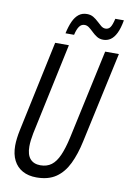

<svg xmlns="http://www.w3.org/2000/svg" viewBox="-98 -955 688 1023"><g transform="rotate(10 246.0 -443.5)"><path d="M173.3 9.8Q129.4 9.8 97.9 -7.6Q66.4 -24.9 49.6 -57.9Q32.7 -90.8 32.7 -137.7Q32.7 -155.8 35.4 -177.7Q38.1 -199.7 43 -222.7L147.5 -713.9H221.7L116.2 -218.8Q112.3 -199.2 110.1 -180.7Q107.9 -162.1 107.9 -146.5Q107.9 -101.6 127.4 -79.6Q147 -57.6 182.6 -57.6Q218.3 -57.6 242.4 -75.9Q266.6 -94.2 283.4 -132.6Q300.3 -170.9 313.5 -230.5L418 -713.9H492.2L385.7 -223.1Q370.6 -151.9 345.2 -99.4Q319.8 -46.9 278.6 -18.6Q237.3 9.8 173.3 9.8ZM192.9 -773.4Q201.2 -812 213.6 -839.1Q226.1 -866.2 244.4 -880.4Q262.7 -894.5 288.1 -894.5Q308.6 -894.5 323.5 -885.5Q338.4 -876.5 350.6 -864.7Q362.8 -853 374 -844Q385.3 -835 397.9 -835Q414.1 -835 423.6 -848.1Q433.1 -861.3 440.9 -895.5H487.3Q479.5 -851.1 466.3 -824.5Q453.1 -797.9 435.5 -786.1Q418 -774.4 396.5 -774.4Q377 -774.4 362.3 -783.4Q347.7 -792.5 335.2 -804.7Q322.8 -816.9 311 -825.9Q299.3 -835 286.1 -835Q268.1 -835 257.1 -819.3Q246.1 -803.7 239.3 -773.4Z"/></g></svg>

Font: Open Sans Condensed
Style: Italic
Weight: 400
Width: 3
Italic angle: -12°
Designer: Monotype Design Team
Foundry: Monotype Imaging Inc.
Version: Version 3.000